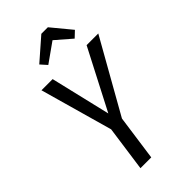

<svg xmlns="http://www.w3.org/2000/svg" viewBox="-275 -982 1056 1056"><g transform="rotate(-45 252.5 -454.0)"><path d="M188 -759.8 154.8 -796.9 282.2 -908.2H333L428.2 -793L393.1 -759.8L300.8 -839.8ZM504.9 -688 266.1 -265.1 229 0H145L182.1 -265.1L63 -688H149.9L232.9 -337.9L414.1 -688Z"/></g></svg>

Font: Fira Sans Compressed Book
Style: Italic
Weight: 350
Width: 3
Italic angle: -8°
Designer: Carrois Corporate & Edenspiekermann AG
Foundry: Carrois Corporate GbR & Edenspiekermann AG
Version: Version 4.203;PS 004.203;hotconv 1.0.88;makeotf.lib2.5.64775